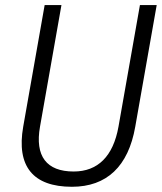

<svg xmlns="http://www.w3.org/2000/svg" viewBox="-20 -713 626 743"><path d="M258.3 9.8C392.6 9.8 476.6 -68.8 503.4 -222.7L586.4 -693.4H521.5L438.5 -222.7C418 -108.4 358.9 -49.3 265.1 -49.3C159.7 -49.3 114.7 -108.9 134.8 -222.7L217.8 -693.4H152.8L69.8 -222.7C43 -69.8 107.4 9.8 258.3 9.8Z"/></svg>

Font: Cascadia Mono PL Light
Style: Italic
Weight: 300
Italic angle: -10°
Monospace: yes
Designer: Aaron Bell
Foundry: Saja Typeworks
Version: Version 2404.023